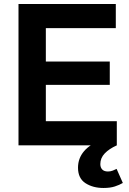

<svg xmlns="http://www.w3.org/2000/svg" viewBox="-20 -723 642 955"><path d="M72 0V-703H208V0ZM172 0V-120H561V0ZM172 -301V-417H526V-301ZM172 -583V-703H556V-583ZM495 212Q442 212 405 188Q368 164 368 111Q368 64 398.5 28.5Q429 -7 486 -26L561 0Q523 17 501 40Q479 63 479 93Q479 110 488.5 120Q498 130 517 130Q530 130 541 125.5Q552 121 560 117L591 187Q574 197 551 204.5Q528 212 495 212Z"/></svg>

Font: Outfit Thin SemiBold
Style: Regular
Weight: 600
Version: Version 1.100;gftools[0.9.27]